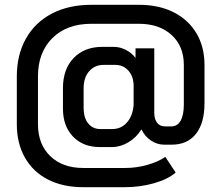

<svg xmlns="http://www.w3.org/2000/svg" viewBox="-20 -746 921 799"><path d="M50 -229V-428Q50 -518 88 -585.5Q126 -653 196 -689.5Q266 -726 360 -726H558Q641 -726 702.5 -695Q764 -664 797.5 -607.5Q831 -551 831 -476V-316Q831 -234 795.5 -189Q760 -144 695 -144H663Q634 -144 608.5 -161Q583 -178 569 -207H568Q548 -174 514.5 -154Q481 -134 446 -134H395Q326 -134 284 -177.5Q242 -221 242 -294V-380Q242 -458 286.5 -504.5Q331 -551 406 -551H453Q479 -551 503.5 -538.5Q528 -526 544 -505V-545H622V-276Q622 -251 633.5 -235.5Q645 -220 667 -220H693Q718 -220 731.5 -243.5Q745 -267 745 -311V-476Q745 -554 694 -600.5Q643 -647 558 -647H360Q258 -647 198 -587.5Q138 -528 138 -428V-229Q138 -146 189 -96.5Q240 -47 326 -47H502Q547 -47 592 -59.5Q637 -72 668 -93L711 -28Q679 0 621 16.5Q563 33 499 33H326Q242 33 179.5 1Q117 -31 83.5 -90.5Q50 -150 50 -229ZM447 -209Q484 -209 508 -236Q532 -263 536 -308V-397Q533 -433 512 -454.5Q491 -476 459 -476H412Q374 -476 351 -449.5Q328 -423 328 -379V-296Q328 -256 347 -232.5Q366 -209 397 -209Z"/></svg>

Font: Bai Jamjuree Medium
Style: Regular
Weight: 500
Version: Version 1.000; ttfautohint (v1.6)